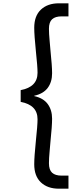

<svg xmlns="http://www.w3.org/2000/svg" viewBox="-20 -954 502 1161"><path d="M105 -409Q207 -428 207 -514Q207 -552 197 -644Q187 -742 187 -786Q187 -858 227.5 -896Q268 -934 336 -934H394V-855H353Q314 -855 295 -837.5Q276 -820 276 -780Q276 -751 280 -708.5Q284 -666 285 -651Q295 -555 295 -511Q295 -458 268.5 -422.5Q242 -387 187 -375V-373Q242 -361 268.5 -325Q295 -289 295 -236Q295 -192 285 -96Q284 -81 280 -38.5Q276 4 276 33Q276 73 295 90.5Q314 108 353 108H394V187H336Q268 187 227.5 149Q187 111 187 39Q187 -5 197 -103Q207 -195 207 -233Q207 -319 105 -338Z"/></svg>

Font: A Bank Premium Regular
Style: Regular
Weight: 400
Designer: Ninad Kale (Devanagari), Jonny Pinhorn (Latin), Htun Naung (Myanmar)
Foundry: Indian Type Foundry
Version: 4.004